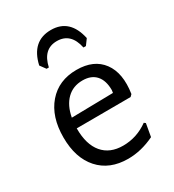

<svg xmlns="http://www.w3.org/2000/svg" viewBox="-169 -780 800 884"><g transform="rotate(-30 230.5 -338.0)"><path d="M133 -539 111 -569Q137 -684 239 -684Q339 -684 364 -569L342 -539H329Q311 -626 237 -626Q164 -626 145 -539ZM252 8Q154 8 98 -54.5Q42 -117 42 -226Q42 -336 98 -401Q154 -466 249 -466Q341 -466 385 -406.5Q429 -347 413 -243L403 -233L116 -232V-230Q116 -146 154 -101Q192 -56 262 -56Q335 -56 396 -100L404 -94L392 -26Q322 8 252 8ZM249 -410Q198 -410 165 -377.5Q132 -345 121 -286L342 -290L344 -304Q344 -355 319.5 -382.5Q295 -410 249 -410Z"/></g></svg>

Font: Alegreya Sans SC
Style: Regular
Weight: 400
Designer: Juan Pablo del Peral
Foundry: Huerta Tipografica
Version: Version 2.007